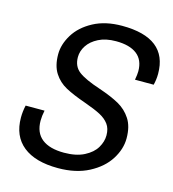

<svg xmlns="http://www.w3.org/2000/svg" viewBox="-110 -817 830 922"><g transform="rotate(15 305.0 -356.0)"><path d="M610 -548Q610 -520 603 -492H510Q515 -519 515 -535Q515 -591 479 -619Q443 -647 375 -647Q324 -647 288.5 -629Q253 -611 235 -583.5Q217 -556 217 -526Q217 -480 249 -455.5Q281 -431 357 -406Q419 -385 457.5 -363.5Q496 -342 520 -305Q544 -268 544 -209Q544 -156 511.5 -104.5Q479 -53 415 -19.5Q351 14 262 14Q149 14 88.5 -34.5Q28 -83 28 -175Q28 -205 35 -236H129Q123 -208 123 -185Q123 -125 161 -95Q199 -65 271 -65Q331 -65 371 -85.5Q411 -106 429 -136.5Q447 -167 447 -198Q447 -232 431 -253.5Q415 -275 386.5 -290Q358 -305 307 -323Q244 -345 206 -365.5Q168 -386 145 -422Q122 -458 122 -515Q122 -564 152 -613Q182 -662 241.5 -694Q301 -726 384 -726Q610 -726 610 -548Z"/></g></svg>

Font: CST
Style: Italic
Weight: 400
Italic angle: -14°
Version: Version 1.00